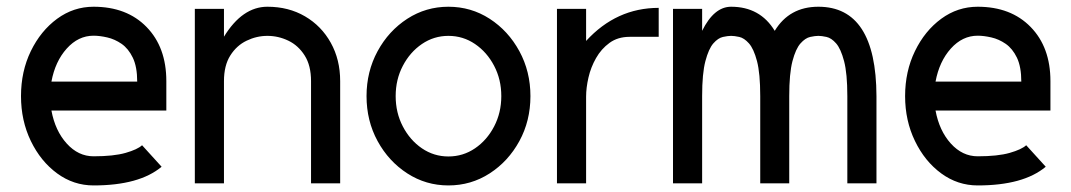

<svg xmlns="http://www.w3.org/2000/svg" viewBox="-20 -550 3214 576"><path d="M134.3 -305.2H391.6Q391.6 -349.6 378.4 -377Q365.2 -404.3 344.7 -418.5Q324.2 -432.6 301.8 -437.7Q279.3 -442.9 260.7 -442.9Q214.8 -442.9 180.2 -404.3Q145.5 -365.7 134.3 -305.2ZM479 -218.3H134.3Q145.5 -157.7 180.2 -119.4Q214.8 -81.1 260.7 -81.1Q320.8 -81.1 356.7 -91.3Q392.6 -101.6 406.2 -114.3L464.8 -49.8Q397.9 6.3 260.7 6.3Q200.7 6.3 151.4 -29.8Q102.1 -65.9 72.5 -127Q43 -188 43 -261.7Q43 -335.9 72.5 -396.7Q102.1 -457.5 151.4 -493.7Q200.7 -529.8 260.7 -529.8Q360.4 -529.8 419.7 -469Q479 -408.2 479 -306.6Z M651.9 0H564.5V-523.4H651.9V-439.9Q707 -529.8 782.2 -529.8Q845.7 -529.8 895 -501Q944.3 -472.2 972.4 -421.6Q1000.5 -371.1 1000.5 -306.6V0H913.1V-306.6Q913.1 -353.5 894 -383.5Q875 -413.6 845 -428Q814.9 -442.4 782.2 -442.4Q750 -442.4 720 -428Q689.9 -413.6 670.9 -383.5Q651.9 -353.5 651.9 -306.6Z M1325.2 -442.4Q1281.7 -442.4 1245.8 -418Q1210 -393.6 1188.5 -352.5Q1167 -311.5 1167 -261.7Q1167 -211.9 1188.5 -170.7Q1210 -129.4 1245.8 -105Q1281.7 -80.6 1325.2 -80.6Q1369.1 -80.6 1405 -105Q1440.9 -129.4 1462.4 -170.7Q1483.9 -211.9 1483.9 -261.7Q1483.9 -311.5 1462.4 -352.5Q1440.9 -393.6 1405 -418Q1369.1 -442.4 1325.2 -442.4ZM1325.2 6.3Q1257.8 6.3 1201.9 -29.8Q1146 -65.9 1112.8 -126.7Q1079.6 -187.5 1079.6 -261.7Q1079.6 -335.4 1112.8 -396.5Q1146 -457.5 1201.9 -493.7Q1257.8 -529.8 1325.2 -529.8Q1393.1 -529.8 1449 -493.7Q1504.9 -457.5 1538.1 -396.5Q1571.3 -335.4 1571.3 -261.7Q1571.3 -187.5 1538.1 -126.7Q1504.9 -65.9 1449 -29.8Q1393.1 6.3 1325.2 6.3Z M1956.1 -526.4V-439.5H1868.7Q1833.5 -439.5 1808.6 -421.4Q1783.7 -403.3 1768.1 -375.7Q1752.4 -348.1 1745.4 -317.4Q1738.3 -286.6 1738.3 -259.8V0H1650.9V-523.4H1738.3V-427.2Q1829.1 -526.4 1956.1 -526.4Z M2435.1 -529.8Q2608.4 -529.8 2609.4 -261.7V0H2522V-261.7Q2522 -329.6 2512.2 -366.7Q2502.4 -403.8 2488.3 -419.9Q2474.1 -436 2459.5 -439.2Q2444.8 -442.4 2435.1 -442.4Q2425.3 -442.4 2410.6 -439.2Q2396 -436 2381.6 -419.9Q2367.2 -403.8 2357.4 -366.7Q2347.7 -329.6 2347.7 -261.7V0H2260.7V-261.7Q2260.7 -329.6 2251 -366.7Q2241.2 -403.8 2226.8 -419.9Q2212.4 -436 2197.8 -439.2Q2183.1 -442.4 2173.3 -442.4Q2163.6 -442.4 2148.9 -439.2Q2134.3 -436 2120.1 -419.9Q2106 -403.8 2096.2 -366.7Q2086.4 -329.6 2086.4 -261.7V0H1999V-523.4H2086.4V-457.5Q2122.1 -529.8 2173.3 -529.8Q2260.3 -529.8 2304.2 -457.5Q2348.1 -529.8 2435.1 -529.8Z M2786.6 -305.2H3043.9Q3043.9 -349.6 3030.8 -377Q3017.6 -404.3 2997.1 -418.5Q2976.6 -432.6 2954.1 -437.7Q2931.6 -442.9 2913.1 -442.9Q2867.2 -442.9 2832.5 -404.3Q2797.9 -365.7 2786.6 -305.2ZM3131.3 -218.3H2786.6Q2797.9 -157.7 2832.5 -119.4Q2867.2 -81.1 2913.1 -81.1Q2973.1 -81.1 3009 -91.3Q3044.9 -101.6 3058.6 -114.3L3117.2 -49.8Q3050.3 6.3 2913.1 6.3Q2853 6.3 2803.7 -29.8Q2754.4 -65.9 2724.9 -127Q2695.3 -188 2695.3 -261.7Q2695.3 -335.9 2724.9 -396.7Q2754.4 -457.5 2803.7 -493.7Q2853 -529.8 2913.1 -529.8Q3012.7 -529.8 3072 -469Q3131.3 -408.2 3131.3 -306.6Z"/></svg>

Font: Qaz
Style: Regular
Weight: 400
Designer: GGBotNet
Foundry: f0n7
Version: 0.70